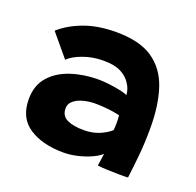

<svg xmlns="http://www.w3.org/2000/svg" viewBox="-75 -793 525 514"><g transform="rotate(20 187.5 -536.0)"><path d="M250.5 -361Q251.5 -365 253 -376.8Q254.5 -388.5 255.5 -396Q247 -387.5 230 -379.8Q213 -372 192.2 -367Q171.5 -362 152 -362Q92 -362 54 -386.8Q16 -411.5 16 -465Q16 -504.5 38.2 -529.5Q60.5 -554.5 96.5 -566.2Q132.5 -578 174 -578Q187.5 -578 205.8 -575.8Q224 -573.5 239 -570.2Q254 -567 258 -563.5Q257 -581.5 247.5 -595Q238.5 -610.5 219.8 -620.2Q201 -630 169.5 -630Q138.5 -630 111.2 -620Q84 -610 71.5 -597L18.5 -660.5Q44.5 -684 84 -698.8Q123.5 -713.5 175.5 -713.5Q242 -713.5 279.5 -688Q317 -662.5 332.8 -615.5Q348.5 -568.5 348.5 -503Q348.5 -461.5 344.8 -423.5Q341 -385.5 337.5 -358.5Q335.5 -358 326 -358Q316.5 -358 311 -358Q296.5 -358 278.2 -358.8Q260 -359.5 250.5 -361ZM182.5 -437Q206.5 -437 226 -445Q245.5 -453 258 -464.5Q258.5 -471 258.8 -476.8Q259 -482.5 259 -486.5Q259 -490.5 258.8 -496.2Q258.5 -502 258 -506.5Q253.5 -508 242 -510Q230.5 -512 216 -513.2Q201.5 -514.5 188 -514.5Q170.5 -514.5 154.2 -510.2Q138 -506 127.5 -497.2Q117 -488.5 117 -475.5Q117 -454 134.8 -445.5Q152.5 -437 182.5 -437Z"/></g></svg>

Font: Grandstander Thin SemiBold
Style: Regular
Weight: 600
Version: Version 1.200